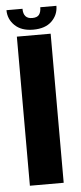

<svg xmlns="http://www.w3.org/2000/svg" viewBox="-52 -734 323 764"><g transform="rotate(-5 109.5 -352.0)"><path d="M36 0V-595.5H171V0ZM103.5 -617.5Q56.5 -617.5 30.2 -642.8Q4 -668 4 -704H68Q68 -664 103.5 -664Q123.5 -664 131.2 -674.5Q139 -685 139 -704H203.5Q203.5 -668 177.8 -642.8Q152 -617.5 103.5 -617.5Z"/></g></svg>

Font: Anybody SemiBold
Style: Regular
Weight: 600
Designer: Tyler Finck
Foundry: Etcetera Type Company
Version: Version 1.010; ttfautohint (v1.8.3) -l 8 -r 50 -G 200 -x 14 